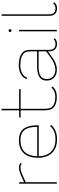

<svg xmlns="http://www.w3.org/2000/svg" viewBox="839 -1591 755 2473"><g transform="rotate(-90 1216.5 -354.5)"><path d="M86.9 -485.8H106.4V-422.4Q214.8 -471.2 234.9 -477.5Q269 -487.8 295.4 -487.8Q334 -487.8 355 -465.3L340.8 -452.1Q325.2 -468.3 294.9 -468.3Q267.6 -468.3 227.1 -454.6H227.5Q227.5 -454.1 106.4 -401.4V0H86.9Z M819.8 -252.4Q818.8 -354.5 787.1 -404.8Q746.6 -468.3 647.9 -468.8Q545.4 -468.8 492.2 -410.2Q442.9 -355.5 440.4 -252.4ZM498.5 -74.7Q555.7 -17.1 658.7 -17.1Q772 -17.1 829.1 -86.9L844.2 -74.2Q781.2 2.4 658.7 2.4Q544.9 2.4 482.4 -63.5Q420.9 -128.4 420.9 -242.7Q420.9 -357.9 476.1 -421.4Q534.7 -488.3 647.9 -488.3Q757.8 -487.8 803.2 -415Q839.4 -358.4 839.4 -245.6V-232.9H440.4Q442.9 -131.3 498.5 -74.7Z M939.5 -466.3V-485.4H1032.2V-712.4H1051.8V-485.4H1304.7V-466.3H1051.8V-164.1Q1051.8 -93.8 1070.8 -69.3Q1109.9 -19.5 1204.6 -19.5Q1283.2 -19.5 1325.2 -69.3L1339.8 -56.6Q1292.5 0 1204.6 0Q1100.6 0 1055.7 -57.1Q1032.2 -86.9 1032.2 -164.1V-466.3Z M1792 -234.9H1604.5Q1528.8 -234.9 1490.2 -218.3Q1434.6 -193.8 1434.6 -129.9Q1434.6 -76.2 1469.7 -46.9Q1502.9 -19 1557.6 -19H1559.1Q1615.7 -19 1682.1 -60.1Q1705.1 -74.2 1738.8 -99.1Q1786.6 -134.8 1792 -138.2ZM1960.4 -27.3Q1935.1 2.4 1887.2 2.4Q1841.8 2.4 1816.9 -23.9Q1792 -50.3 1792 -95.7V-114.7Q1699.7 -47.9 1682.6 -37.6Q1617.7 0.5 1559.1 0.5H1557.6Q1494.6 0.5 1456.1 -32.7Q1415 -68.4 1415 -129.9Q1415 -203.1 1476.1 -232.9Q1520.5 -254.4 1604.5 -254.4H1792V-326.2Q1792 -394 1772 -417.5Q1726.6 -470.7 1610.8 -470.7Q1558.1 -470.7 1516.6 -450.7Q1466.3 -427.2 1453.1 -382.3L1434.6 -387.7Q1449.7 -439.5 1504.4 -466.8Q1551.3 -490.2 1610.8 -490.2Q1735.4 -490.2 1787.1 -430.2Q1811 -401.4 1811 -326.2V-95.7Q1811.5 -17.1 1887.2 -17.1Q1926.3 -17.1 1945.8 -40Z M2072.3 -615.7Q2077.6 -610.4 2077.6 -602.5Q2077.6 -595.2 2072.3 -589.8Q2066.9 -584.5 2059.1 -584.5Q2051.8 -584.5 2045.9 -589.8Q2040.5 -595.2 2040.5 -602.5Q2040.5 -610.4 2045.9 -615.7Q2051.8 -621.1 2059.1 -621.1Q2066.9 -621.1 2072.3 -615.7ZM2049.3 0V-485.8H2068.4V0Z M2409.7 -47.4 2424.3 -34.7 2418 -27.3Q2392.6 2.4 2344.7 2.4Q2299.3 2.4 2273.9 -23.9Q2249.5 -50.3 2249.5 -95.7V-710.4H2268.6V-95.7Q2268.6 -17.1 2344.7 -17.1Q2383.8 -17.1 2403.3 -40Z"/></g></svg>

Font: Fortheenas_01
Style: Regular
Weight: 100
Designer: Situjuh Nazara
Version: Version 1.10 September 8, 2014